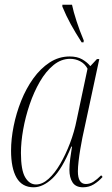

<svg xmlns="http://www.w3.org/2000/svg" viewBox="-20 -786 478 816"><path d="M123 10Q74 10 50.5 -30.5Q27 -71 27 -146Q27 -195 38 -250Q49 -305 70 -357.5Q91 -410 121.5 -452.5Q152 -495 191 -520.5Q230 -546 276 -546Q308 -546 329 -534Q350 -522 364 -505L392 -535H402L330 -200Q326 -180 321.5 -153.5Q317 -127 314 -101Q311 -75 311 -58Q311 -4 345 -4Q362 -4 377 -13.5Q392 -23 410 -41L416 -34Q399 -15 378.5 -2.5Q358 10 333 10Q302 10 288.5 -10.5Q275 -31 275 -65Q275 -86 278.5 -112.5Q282 -139 286 -163H283Q244 -67 203.5 -28.5Q163 10 123 10ZM133 -2Q160 -2 186.5 -26Q213 -50 236 -89.5Q259 -129 277.5 -177.5Q296 -226 306 -277L352 -494Q341 -515 321 -525.5Q301 -536 278 -536Q240 -536 207.5 -509.5Q175 -483 149.5 -439Q124 -395 106 -342Q88 -289 78.5 -235.5Q69 -182 69 -136Q69 -63 87 -32.5Q105 -2 133 -2ZM327 -606Q300 -648 280.5 -683.5Q261 -719 245 -758V-766H286Q292 -737 305.5 -695.5Q319 -654 336 -614L335 -606Z"/></svg>

Font: Noto Serif Display Condensed ExtraLight
Style: Italic
Weight: 200
Width: 3
Italic angle: -12°
Designer: Monotype Design Team
Foundry: Monotype Imaging Inc.
Version: Version 2.009